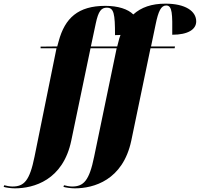

<svg xmlns="http://www.w3.org/2000/svg" viewBox="-160 -790 1093 1050"><path d="M-79 240C24 240 185 196 230 -22L335 -526H478L355 66C328 199 297 230 234 230C220 230 201 226 190 223L187 232C200 236 229 240 249 240C352 240 512 196 558 -21L663 -526H795L797 -536H666L691 -656C706 -730 721 -760 749 -760C783 -760 783 -712 782 -600C868 -600 913 -629 913 -673C913 -729 854 -770 745 -770C669 -770 612 -750 569 -711C540 -740 486 -758 416 -758C267 -758 195 -691 161 -565L153 -536L62 -535V-526H149L29 66C2 200 -29 230 -92 230C-106 230 -127 226 -137 223L-140 232C-128 236 -99 240 -79 240ZM364 -663C378 -729 394 -748 424 -748C463 -748 469 -715 469 -598C479 -598 489 -598 499 -599C494 -586 490 -573 487 -559L481 -536H337Z"/></svg>

Font: Noto Serif Display SemiCondensed Black
Style: Italic
Weight: 900
Width: 4
Italic angle: -12°
Designer: Monotype Design Team
Foundry: Monotype Imaging Inc.
Version: Version 2.009